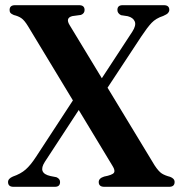

<svg xmlns="http://www.w3.org/2000/svg" viewBox="-20 -720 700 740"><path d="M576 -82.5Q591.5 -59 603.8 -51.2Q616 -43.5 635.5 -38.5Q653 -32 653 -18.5Q653 0 632 0H382Q360.5 0 360.5 -18.5Q360.5 -33 381.5 -39.5Q413 -45.5 419 -54Q425 -62.5 414 -80L283.5 -296L153 -96.5Q124.5 -52.5 174.5 -41.5L197.5 -37Q211.5 -31 211.5 -18.5Q211.5 0 191.5 0H32Q11 0 11 -18.5Q11 -31.5 29.5 -39.5Q60 -50 79 -66.8Q98 -83.5 118.5 -115L261 -333L88 -619Q74 -642 62.2 -650Q50.5 -658 33.5 -662Q23 -666.5 20 -670.5Q17 -674.5 17 -681.5Q17 -700 38 -700H285Q306 -700 306 -681.5Q306 -668 292 -662.5L259 -658Q231 -651 248.5 -623L372.5 -418.5L490 -598Q505.5 -622 499.5 -637Q493.5 -652 472.5 -657.5L446.5 -661.5Q432.5 -668.5 432.5 -681.5Q432.5 -700 452.5 -700H611.5Q632.5 -700 632.5 -682Q632.5 -675.5 627.8 -670Q623 -664.5 609 -658.5Q581 -649.5 564.2 -631.8Q547.5 -614 525 -580L394.5 -382Z"/></svg>

Font: Fraunces 144pt S050 SemiBold
Style: Regular
Weight: 600
Version: Version 1.000; ttfautohint (v1.8.3)